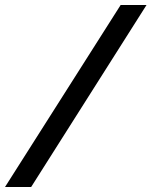

<svg xmlns="http://www.w3.org/2000/svg" viewBox="-23 -672 603 764"><path d="M-3 72H101L560 -652H457Z"/></svg>

Font: Charger Sport
Style: BdNrwObl
Weight: 700
Designer: Jasper
Foundry: Cannot Into Space Fonts
Version: Version 1.1